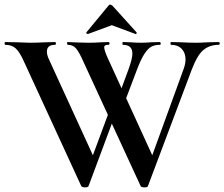

<svg xmlns="http://www.w3.org/2000/svg" viewBox="-34 -807 971 831"><path d="M912 -613Q875 -613 848 -592Q821 -571 796 -506L606 -1Q603 4 592 4Q578 4 575 -1L450 -272L349 -1Q346 4 334 4Q329 4 324 2.5Q319 1 318 -1L69 -542Q51 -582 34 -597.5Q17 -613 -11 -613Q-14 -613 -14 -619Q-14 -625 -12 -625L41 -624Q77 -622 94 -622Q125 -622 163 -624L204 -625Q208 -625 208 -619Q208 -613 204 -613Q169 -613 169 -584Q169 -569 177 -552L368 -135L433 -310L326 -542Q308 -583 294.5 -598Q281 -613 260 -613Q257 -613 256.5 -619Q256 -625 258 -625Q273 -625 305 -623L351 -622Q376 -622 404 -624L435 -625Q440 -625 440 -619Q440 -613 435 -613Q425 -613 421 -610.5Q417 -608 417 -602Q417 -589 434 -552L492 -425L523 -509Q539 -554 539 -575Q539 -613 498 -613Q496 -613 496 -619Q496 -625 498 -625L529 -624Q555 -622 578 -622Q596 -622 620 -624L657 -625Q661 -625 661.5 -619Q662 -613 658 -613Q637 -613 622 -605.5Q607 -598 591.5 -574.5Q576 -551 559 -506L512 -382L625 -135L761 -509Q769 -531 769 -550Q769 -578 752.5 -595.5Q736 -613 706 -613Q704 -613 704 -619Q704 -625 706 -625L750 -624Q786 -622 816 -622Q836 -622 866 -624L912 -625Q917 -625 917 -619Q917 -613 912 -613ZM346 -660Q343 -660 340.5 -662.5Q338 -665 340 -667L435 -782Q438 -787 443 -787Q448 -787 453 -782L557 -667Q559 -665 556.5 -661.5Q554 -658 552 -660L450 -698L347 -660Z"/></svg>

Font: Cormorant Upright
Style: Bold
Weight: 700
Designer: Christian Thalmann (Catharsis Fonts)
Foundry: Catharsis Fonts
Version: Version 3.302